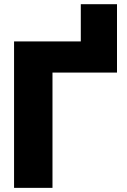

<svg xmlns="http://www.w3.org/2000/svg" viewBox="-20 -907 611 927"><path d="M47.9 0H233.4V-556.6H544.9V-886.7H370.1V-707H47.9Z"/></svg>

Font: Pretendard Black
Style: Regular
Weight: 900
Designer: Base glyphs from Inter by Rasmus Andersson; Hangeul glyphs from Noto Sans CJK(Source Han Sans) by Jang Soo-young and Kan
Foundry: Kil Hyung-jin
Version: Version 1.309;Glyphs 3.2 (3225)